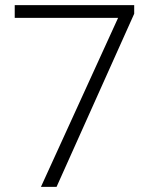

<svg xmlns="http://www.w3.org/2000/svg" viewBox="-20 -731 594 751"><path d="M504.9 -677.2 201.2 0H140.1L441.9 -661.1H37.6V-710.9H504.9Z"/></svg>

Font: Roboto Light
Style: Regular
Weight: 300
Designer: Google
Version: Version 2.134; 2016; ttfautohint (v1.6)